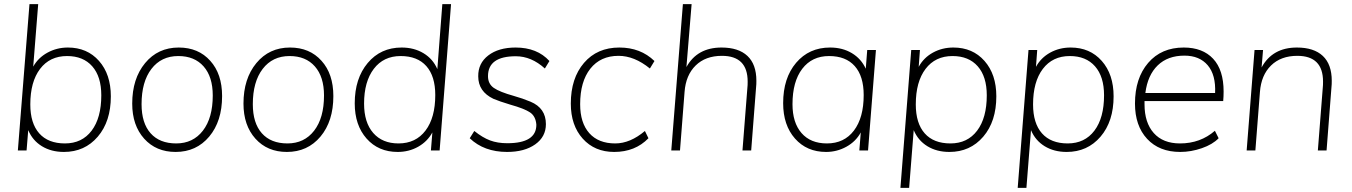

<svg xmlns="http://www.w3.org/2000/svg" viewBox="-20 -725 6513 925"><path d="M514 -261Q514 -140 451 -66.5Q388 7 288 7Q227 7 182 -20.5Q137 -48 116 -98L108 0H66L122 -705H164L140 -404Q164 -447 209 -471.5Q254 -496 307 -496Q400 -496 457 -431.5Q514 -367 514 -261ZM468 -266Q468 -356 424.5 -405.5Q381 -455 303 -455Q220 -455 173 -393Q126 -331 126 -222Q126 -131 169 -82.5Q212 -34 293 -34Q375 -34 421.5 -95.5Q468 -157 468 -266Z M617 -226Q617 -346 679 -421Q741 -496 841 -496Q936 -496 993 -432Q1050 -369 1050 -262Q1050 -141 988 -67Q926 7 826 7Q732 7 674.5 -57Q617 -121 617 -226ZM1005 -265Q1005 -355 961 -405Q917 -455 839 -455Q757 -455 709.5 -393Q662 -331 662 -223Q662 -132 705.5 -83Q749 -34 829 -34Q910 -34 957.5 -95.5Q1005 -157 1005 -265Z M1153 -226Q1153 -346 1215 -421Q1277 -496 1377 -496Q1472 -496 1529 -432Q1586 -369 1586 -262Q1586 -141 1524 -67Q1462 7 1362 7Q1268 7 1210.5 -57Q1153 -121 1153 -226ZM1541 -265Q1541 -355 1497 -405Q1453 -455 1375 -455Q1293 -455 1245.5 -393Q1198 -331 1198 -223Q1198 -132 1241.5 -83Q1285 -34 1365 -34Q1446 -34 1493.5 -95.5Q1541 -157 1541 -265Z M2111 -705H2153L2098 0H2056L2063 -87Q2039 -43 1994.5 -18Q1950 7 1896 7Q1803 7 1746 -57.5Q1689 -122 1689 -227Q1689 -347 1751.5 -421.5Q1814 -496 1915 -496Q1975 -496 2020.5 -468.5Q2066 -441 2087 -392ZM2077 -267Q2077 -358 2034 -406.5Q1991 -455 1910 -455Q1828 -455 1781 -393.5Q1734 -332 1734 -226Q1734 -135 1778 -84.5Q1822 -34 1900 -34Q1983 -34 2030 -96Q2077 -158 2077 -267Z M2243 -59 2265 -94Q2305 -62 2341 -48.5Q2377 -35 2424 -35Q2564 -35 2564 -124Q2561 -165 2533.5 -183.5Q2506 -202 2438 -221Q2385 -237 2357 -249Q2284 -284 2284 -357Q2283 -420 2332.5 -458Q2382 -496 2464 -496Q2568 -496 2627 -431L2605 -395Q2540 -454 2465 -454Q2331 -454 2331 -358Q2331 -321 2359 -301.5Q2387 -282 2455 -263Q2498 -251 2536 -235Q2610 -204 2610 -127Q2610 -66 2558.5 -29.5Q2507 7 2423 7Q2312 7 2243 -59Z M2730 -226Q2730 -348 2793.5 -422Q2857 -496 2964 -496Q3066 -496 3133 -431L3111 -395Q3036 -456 2960 -456Q2873 -456 2824 -394Q2775 -332 2775 -223Q2775 -133 2819 -83.5Q2863 -34 2944 -34Q3016 -34 3087 -94L3104 -59Q3040 7 2939 7Q2845 7 2787.5 -57Q2730 -121 2730 -226Z M3624 -336Q3624 -316 3623 -310L3599 0H3557L3581 -306Q3582 -312 3582 -332Q3582 -456 3458 -456Q3379 -456 3331.5 -409.5Q3284 -363 3278 -282L3256 0H3214L3270 -705H3312L3287 -402Q3339 -496 3456 -496Q3538 -496 3581 -455.5Q3624 -415 3624 -336Z M4158 -484H4200L4162 0H4120L4127 -87Q4103 -43 4057.5 -18Q4012 7 3960 7Q3867 7 3810 -57.5Q3753 -122 3753 -228Q3753 -349 3815.5 -422.5Q3878 -496 3979 -496Q4039 -496 4084 -469Q4129 -442 4151 -394ZM4141 -267Q4141 -358 4098 -406.5Q4055 -455 3974 -455Q3892 -455 3845 -393.5Q3798 -332 3798 -223Q3798 -134 3841.5 -84Q3885 -34 3964 -34Q4047 -34 4094 -96Q4141 -158 4141 -267Z M4780 -261Q4780 -140 4717 -66.5Q4654 7 4554 7Q4493 7 4448 -20.5Q4403 -48 4382 -98L4360 180H4318L4370 -484H4412L4406 -403Q4430 -447 4474.5 -471.5Q4519 -496 4573 -496Q4666 -496 4723 -431.5Q4780 -367 4780 -261ZM4734 -266Q4734 -356 4690.5 -405.5Q4647 -455 4569 -455Q4486 -455 4439 -393Q4392 -331 4392 -222Q4392 -131 4435 -82.5Q4478 -34 4559 -34Q4641 -34 4687.5 -95.5Q4734 -157 4734 -266Z M5345 -261Q5345 -140 5282 -66.5Q5219 7 5119 7Q5058 7 5013 -20.5Q4968 -48 4947 -98L4925 180H4883L4935 -484H4977L4971 -403Q4995 -447 5039.5 -471.5Q5084 -496 5138 -496Q5231 -496 5288 -431.5Q5345 -367 5345 -261ZM5299 -266Q5299 -356 5255.5 -405.5Q5212 -455 5134 -455Q5051 -455 5004 -393Q4957 -331 4957 -222Q4957 -131 5000 -82.5Q5043 -34 5124 -34Q5206 -34 5252.5 -95.5Q5299 -157 5299 -266Z M5873 -238H5494V-222Q5494 -134 5538.5 -84Q5583 -34 5665 -34Q5763 -34 5833 -95L5851 -59Q5822 -29 5770 -11Q5718 7 5666 7Q5565 7 5506.5 -56Q5448 -119 5448 -226Q5448 -348 5511.5 -422Q5575 -496 5683 -496Q5774 -496 5824.5 -442Q5875 -388 5875 -284Q5875 -260 5873 -238ZM5498 -277H5834Q5838 -364 5798.5 -410.5Q5759 -457 5686 -457Q5606 -457 5557.5 -410Q5509 -363 5498 -277Z M6396 -336Q6396 -316 6395 -310L6371 0H6329L6353 -306Q6354 -312 6354 -332Q6354 -456 6230 -456Q6151 -456 6103.5 -409.5Q6056 -363 6050 -282L6028 0H5986L6024 -484H6065L6058 -400Q6110 -496 6228 -496Q6310 -496 6353 -455.5Q6396 -415 6396 -336Z"/></svg>

Font: Iunito ExtraLight
Style: Italic
Weight: 200
Italic angle: -4.541°
Designer: Vernon Adams
Foundry: Vernon Adams
Version: Version 2.001;November 30, 2019;FontCreator 12.0.0.2547 64-b